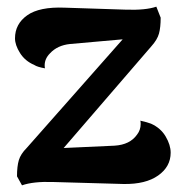

<svg xmlns="http://www.w3.org/2000/svg" viewBox="-20 -546 544 576"><path d="M492 -88Q492 -46 454.5 -19.5Q417 7 351 6L139 0Q80 -2 46 10L31 -17Q31 -47 36.5 -65.5Q42 -84 60 -102L348 -428L190 -414Q152 -410 130 -386Q114 -370 114 -350Q114 -344 115 -341Q92 -345 83 -351Q55 -363 40 -387Q25 -411 25 -431Q25 -474 61.5 -500Q98 -526 174 -523L358 -517Q417 -515 449 -526L462 -493Q462 -464 457 -445.5Q452 -427 434 -407L171 -102L324 -109Q370 -112 391 -142Q402 -156 402 -174Q402 -181 401 -184Q423 -179 433 -175Q462 -162 477 -136.5Q492 -111 492 -88Z"/></svg>

Font: Arima Madurai Black
Style: Regular
Weight: 900
Designer: Joana Correia and Natanael Gama
Foundry: NDISCOVER
Version: Version 1.019